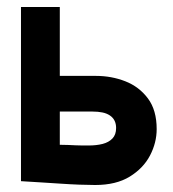

<svg xmlns="http://www.w3.org/2000/svg" viewBox="-20 -520 496 549"><path d="M254 -303H151V-500H40V-2Q40 -2 55.5 -1Q71 0 96.5 1.5Q122 3 151 5Q180 7 206.5 8Q233 9 252 9Q312 9 351 -15Q390 -39 409 -75.5Q428 -112 428 -151Q428 -205 403 -238.5Q378 -272 338.5 -287.5Q299 -303 254 -303ZM233 -104Q226 -104 216.5 -104Q207 -104 196.5 -104.5Q186 -105 174.5 -105.5Q163 -106 151 -106V-201H245Q260 -201 272.5 -198.5Q285 -196 294 -190Q303 -184 307.5 -175Q312 -166 312 -154Q312 -135 301.5 -124Q291 -113 273.5 -108.5Q256 -104 233 -104Z"/></svg>

Font: Advent Pro
Style: Bold
Weight: 700
Designer: VivaRado, Andreas Kalpakidis
Foundry: VivaRado, Andreas Kalpakidis
Version: Version 3.000